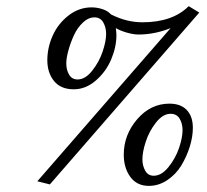

<svg xmlns="http://www.w3.org/2000/svg" viewBox="-20 -589 677 628"><path d="M445.8 -67.9Q445.8 -46.9 455.1 -30.5Q464.4 -14.2 482.9 -14.2Q508.3 -14.2 531.2 -42.7Q554.2 -71.3 565.7 -105.2Q577.1 -139.2 577.1 -163.1Q577.1 -184.6 567.6 -200.7Q558.1 -216.8 538.1 -216.8Q512.7 -216.8 490.2 -188.2Q467.8 -159.7 456.8 -125.7Q445.8 -91.8 445.8 -67.9ZM196.8 -381.8Q196.8 -360.4 206.1 -344.7Q215.3 -329.1 233.9 -329.1Q258.8 -329.1 281.5 -357.7Q304.2 -386.2 315.7 -420.2Q327.1 -454.1 327.1 -478Q327.1 -499.5 317.6 -515.9Q308.1 -532.2 289.1 -532.2Q269 -532.2 251 -515.1Q232.9 -498 221.7 -473.4Q210.4 -448.7 203.6 -423.8Q196.8 -398.9 196.8 -381.8ZM143.1 14.2 102.1 3.9 538.1 -497.1Q485.8 -476.1 433.1 -476.1Q416.5 -476.1 394.5 -482.4Q372.6 -488.8 358.9 -497.1Q360.8 -481.4 360.8 -474.1Q360.8 -435.5 343.8 -395Q326.7 -354.5 293.5 -325.7Q260.3 -296.9 221.2 -296.9Q178.7 -296.9 156.7 -324Q134.8 -351.1 134.8 -392.1Q134.8 -433.1 152.3 -472.4Q169.9 -511.7 204.1 -538.3Q238.3 -564.9 279.8 -564.9Q297.4 -564.9 315.2 -559.1Q333 -553.2 342.8 -542Q393.6 -516.1 445.8 -516.1Q544.4 -516.1 597.2 -568.8L631.8 -547.9ZM384.8 -83Q384.8 -147.9 428.7 -199Q472.7 -250 534.2 -250Q571.3 -250 591.1 -229Q610.8 -208 610.8 -170.9Q610.8 -141.6 600.6 -108.9Q590.3 -76.2 572.8 -47.4Q555.2 -18.6 527.1 0.2Q499 19 466.8 19Q427.7 19 406.2 -10.5Q384.8 -40 384.8 -83Z"/></svg>

Font: Common Serif Medium
Style: Italic
Weight: 500
Italic angle: -12°
Designer: Philipp H. Poll, Khaled Hosny
Foundry: Stefan Peev, Context Ltd.
Version: Version 1.026